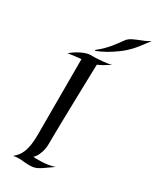

<svg xmlns="http://www.w3.org/2000/svg" viewBox="-239 -1018 887 1087"><g transform="rotate(30 204.5 -474.0)"><path d="M294.9 -63Q268.6 -45.4 251.5 -32.7Q234.4 -20 220.5 -12Q206.5 -3.9 193.6 0Q180.7 3.9 163.1 3.9Q139.6 3.9 123 2Q106.4 0 89.8 0Q81.5 0 73 0.7Q64.5 1.5 54.2 3.9Q67.9 -7.8 79.1 -21.5Q90.3 -35.2 98.4 -55.2Q106.4 -75.2 110.8 -103.3Q115.2 -131.3 115.2 -170.9V-664.1Q100.1 -662.6 78.6 -660.2Q57.1 -657.7 29.8 -653.8Q56.2 -675.3 77.4 -686.5Q98.6 -697.8 113.8 -703.1Q131.3 -709 145 -710Q162.1 -709.5 182.9 -710.4Q203.6 -711.4 222.9 -713.1Q242.2 -714.8 258.3 -717.5Q274.4 -720.2 282.2 -723.1Q259.3 -708 241 -697.5Q222.7 -687 206.1 -680.2Q203.6 -591.8 201.9 -522Q200.2 -452.1 199 -398.2Q197.8 -344.2 197 -304.9Q196.3 -265.6 195.8 -237.8Q194.3 -172.9 194.8 -148.9Q194.3 -130.9 189.9 -113.3Q186 -97.7 178.2 -80.3Q170.4 -63 155.8 -48.8Q165 -47.9 173.8 -47.9Q182.6 -47.9 190.9 -47.9Q215.8 -47.9 235.1 -50Q254.4 -52.2 267.6 -55.2Q283.2 -58.6 294.9 -63ZM408.7 -951.7Q395.5 -934.1 383.3 -918Q373 -904.3 362.3 -890.6Q351.6 -877 344.7 -869.6Q314 -835.9 281.2 -812Q248.5 -788.1 220.7 -772.5Q188.5 -754.4 157.7 -742.7Q157.2 -744.1 157.2 -745.6Q157.2 -748.5 157.7 -749Q182.6 -769 198.7 -785.2Q214.8 -801.3 227.5 -816.7Q240.2 -832 251.7 -848.1Q263.2 -864.3 278.8 -884.8Q290.5 -896.5 305.4 -904.1Q320.3 -911.6 337.4 -918.2Q354.5 -924.8 372.6 -932.4Q390.6 -939.9 408.7 -951.7Z"/></g></svg>

Font: Quintessential
Style: Regular
Weight: 400
Designer: Astigmatic (AOETI)
Foundry: Astigmatic (AOETI)
Version: Version 1.000